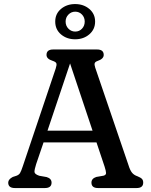

<svg xmlns="http://www.w3.org/2000/svg" viewBox="-20 -950 765 970"><path d="M240.5 -27.5Q240.5 0 207 0H55Q21.5 0 21.5 -27.5Q21.5 -44 44.5 -56L63 -62Q75.5 -66.5 81.2 -75.8Q87 -85 95.5 -111L261.5 -604Q267.5 -622.5 264.8 -630Q262 -637.5 245 -643Q215 -652.5 215 -672.5Q215 -700 248.5 -700H470.5Q504 -700 504 -672.5Q504 -652.5 473 -642Q461 -638 458.5 -630.8Q456 -623.5 461 -608.5L629 -116Q637 -90 646.8 -77.8Q656.5 -65.5 674.5 -59.5Q691.5 -52.5 697.5 -45.8Q703.5 -39 703.5 -27.5Q703.5 0 670.5 0H475Q442 0 442 -27.5Q442 -48 466.5 -56L503.5 -62.5Q516 -66 515.8 -76Q515.5 -86 508.5 -108L467.5 -230.5H200L162.5 -120.5Q154 -93.5 154.2 -81.8Q154.5 -70 178.5 -62L215.5 -55.5Q240.5 -48 240.5 -27.5ZM220 -290H447.5L334 -629.5ZM359.5 -751.5Q317.5 -751.5 288.2 -776.2Q259 -801 259 -841Q259 -880.5 288.2 -905Q317.5 -929.5 359.5 -929.5Q402 -929.5 431.2 -904.8Q460.5 -880 460.5 -841Q460.5 -801.5 431.2 -776.5Q402 -751.5 359.5 -751.5ZM360 -891Q340 -891 325.8 -876.5Q311.5 -862 311.5 -841Q311.5 -819.5 325.8 -805Q340 -790.5 360 -790.5Q380.5 -790.5 394.2 -805Q408 -819.5 408 -841Q408 -862 394.2 -876.5Q380.5 -891 360 -891Z"/></svg>

Font: Fraunces 9pt SuperSoft
Style: Regular
Weight: 400
Version: Version 1.000;[b76b70a41]